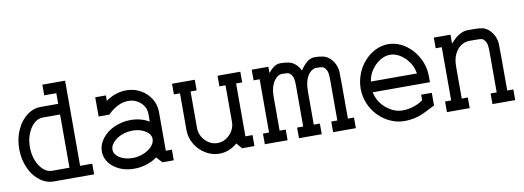

<svg xmlns="http://www.w3.org/2000/svg" viewBox="-57 -1034 3766 1379"><g transform="rotate(-10 1826.0 -344.5)"><path d="M373.5 -77.6V-465.8H246.1Q211.9 -465.8 182.9 -439.2Q153.8 -412.6 136.5 -368.4Q119.1 -324.2 119.1 -271.5Q119.1 -219.2 136.5 -175Q153.8 -130.9 182.9 -104.2Q211.9 -77.6 246.1 -77.6ZM451.2 -77.6H539.6V0H246.1Q160.6 0 97.2 -84.5Q41.5 -166.5 41.5 -271.5Q41.5 -377 97.2 -459Q160.6 -543.5 246.1 -543.5H373.5V-621.1H285.2V-698.7H451.2Z M832 -67.4Q843.3 -67.4 855 -68.4Q922.4 -76.7 966.3 -115.7Q997.6 -144.5 997.6 -178.7V-182.1Q994.1 -213.9 963.9 -233.4Q922.9 -261.7 865.7 -261.7Q854 -261.7 842.3 -260.3Q774.9 -252.4 731.4 -212.9Q720.7 -204.1 710 -186.5Q700.2 -170.9 700.2 -150.9V-147Q703.6 -116.2 733.4 -95.2Q774.9 -67.4 832 -67.4ZM832 10.3Q748.5 10.3 689.5 -31.7Q630.4 -73.7 622.6 -140.6V-148.4Q622.6 -217.3 680.4 -271.2Q738.3 -325.2 834 -337.4Q850.1 -338.9 865.7 -338.9Q942.9 -337.9 999 -303.2V-359.9Q999 -408.2 961.7 -442.4Q924.3 -476.6 871.6 -476.6Q795.9 -476.6 721.2 -403.3H643.6V-543.5H721.2V-503.9Q791.5 -554.2 871.6 -554.2Q927.7 -554.2 974.4 -528.1Q1021 -502 1048.6 -458Q1076.2 -414.1 1076.2 -359.9V-77.6H1120.6V0H1037.6L999 -42.5Q942.9 -1 863.3 8.8Q847.2 10.3 832 10.3Z M1657.2 -80.1H1709V0H1618.7L1584 -41Q1523.4 10.3 1452.6 10.3Q1375 10.3 1310.1 -51.3Q1248 -116.7 1248 -199.7V-465.8H1203.6V-543.5H1369.6V-465.8H1325.2V-199.7Q1325.2 -147 1363.5 -107.2Q1401.9 -67.4 1452.6 -67.4Q1503.4 -67.4 1541.7 -107.2Q1580.1 -147 1580.1 -199.7V-465.8H1535.6V-543.5H1701.7V-465.8H1657.2Z M2448.7 0H2282.7V-77.6H2327.1V-378.9Q2327.1 -404.8 2323.2 -425.8Q2319.3 -446.8 2304.2 -462.9Q2299.3 -467.8 2293.2 -470.7Q2287.1 -473.6 2275.4 -474.9Q2263.7 -476.1 2241.2 -476.1Q2226.6 -476.1 2206.3 -462.2Q2186 -448.2 2171.1 -414.3Q2156.2 -380.4 2155.3 -321.3V-77.6H2199.7V0H2033.7V-77.6H2078.1V-378.9Q2078.1 -404.8 2074.2 -425.8Q2070.3 -446.8 2055.2 -462.9Q2050.3 -467.8 2044.2 -470.7Q2038.1 -473.6 2026.4 -474.9Q2014.6 -476.1 1992.2 -476.1Q1963.9 -476.1 1938.5 -442.9Q1906.2 -400.9 1906.2 -321.3V-77.6H1950.7V0H1784.7V-77.6H1829.1V-465.8H1784.7V-543.5H1906.2V-497.6Q1925.8 -522.5 1947.5 -538.1Q1969.2 -553.7 1997.1 -553.7Q2032.2 -553.7 2059.6 -546.9Q2086.9 -540 2109.9 -517.6Q2129.4 -497.6 2139.2 -475.1Q2161.1 -508.8 2187.3 -531.2Q2213.4 -553.7 2246.1 -553.7Q2281.2 -553.7 2308.6 -546.9Q2335.9 -540 2358.9 -517.6Q2398.4 -477.1 2402.8 -419.9Q2404.3 -396.5 2404.3 -77.6H2448.7Z M2949.2 -311Q2939 -372.1 2897 -418.9Q2841.3 -476.6 2780.8 -476.6Q2720.2 -476.6 2664.6 -418.9Q2622.6 -372.1 2612.3 -311ZM2801.8 10.3Q2751.5 10.3 2702.9 -11Q2654.3 -32.2 2615.2 -71.3Q2574.7 -112.3 2553.2 -164.8Q2531.7 -217.3 2531.7 -272Q2531.7 -326.2 2551.3 -378.2Q2570.8 -430.2 2607.4 -470.7Q2644 -511.2 2689 -532.7Q2733.9 -554.2 2780.8 -554.2Q2827.6 -554.2 2872.6 -532.7Q2917.5 -511.2 2954.1 -471.2Q3029.8 -384.3 3029.8 -275.4V-232.9H2612.3Q2628.4 -159.2 2684.6 -113.3Q2740.7 -67.4 2801.8 -67.4Q2883.3 -67.4 2952.1 -114.3V-155.3H3029.8V-63L2952.1 -24.4Q2881.8 10.3 2801.8 10.3Z M3610.8 0H3444.8V-77.6H3489.3V-379.4Q3489.3 -405.3 3485.4 -426Q3481.4 -446.8 3466.3 -462.9Q3461.4 -468.3 3456.1 -471.2Q3445.8 -476.1 3405.3 -476.1H3361.8Q3327.1 -476.1 3298.3 -456.8Q3269.5 -437.5 3252 -400.4Q3234.4 -363.3 3234.4 -311V-77.6H3278.8V0H3112.8V-77.6H3157.2V-465.8H3112.8V-543.5H3234.4V-478Q3298.8 -553.7 3361.8 -553.7H3416Q3450.2 -553.7 3474.4 -547.1Q3498.5 -540.5 3521 -518.1Q3560.5 -476.6 3564.9 -420.4Q3566.4 -396.5 3566.4 -77.6H3610.8Z"/></g></svg>

Font: Turpis
Style: Regular
Weight: 400
Designer: GGBotNet
Foundry: f0n7
Version: 1.00